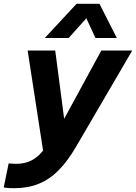

<svg xmlns="http://www.w3.org/2000/svg" viewBox="-68 -796 717 1011"><path d="M6.6 195Q-19.6 195 -34 193Q-48.4 191 -48.4 191L-22.4 64.2Q-22.4 64.2 -10.8 65.4Q0.8 66.6 17.4 66.6Q51 66.6 80.6 56.2Q110.2 45.8 138.1 19.7Q166 -6.4 192 -54.4L213.4 -92.6L166 43.6L77.6 -530H222.8L277.6 -111H237.4L465.6 -530H628.4L330.8 -20.6Q288.4 51.8 241.3 99.9Q194.2 148 136.6 171.5Q79 195 6.6 195ZM293.4 -595.8H167.8L335.2 -776H455.8L547.2 -595.8H434.8L386.6 -699.8Z"/></svg>

Font: Be Vietnam Pro Variable Thin
Style: Italic
Weight: 100
Italic angle: -12°
Designer: Lam Bao, Tony Le, Vietanh Nguyen
Foundry: Yellow Type Foundry
Version: Version 1.002